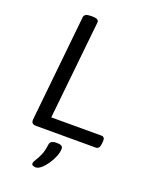

<svg xmlns="http://www.w3.org/2000/svg" viewBox="-168 -791 868 1104"><g transform="rotate(20 266.0 -238.5)"><path d="M110 0Q80 0 83 -30L150 -680Q152 -691 161.5 -696.5Q171 -702 193 -702H201Q242 -702 240 -680L177 -76H484Q506 -76 504 -48L502 -30Q499 0 476 0ZM191 225Q183 225 174.5 222Q166 219 166 211Q166 200 176 185Q186 170 198 144Q210 118 215 76Q218 51 258 51Q295 51 295 73Q295 95 284.5 121Q274 147 258 170.5Q242 194 224 209.5Q206 225 191 225Z"/></g></svg>

Font: Asap Semi Expanded Semi Expanded Regular
Style: Italic
Weight: 400
Width: 6
Italic angle: -6°
Designer: Pablo Cosgaya
Foundry: Omnibus-Type
Version: Version 3.001; ttfautohint (v1.8.4.7-5d5b)